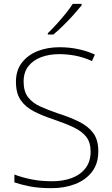

<svg xmlns="http://www.w3.org/2000/svg" viewBox="-20 -970 584 1000"><path d="M492 -182Q492 -118 459.5 -75.5Q427 -33 372 -11.5Q317 10 249 10Q182 10 136.5 1Q91 -8 55 -20V-61Q94 -46 143 -36Q192 -26 252 -26Q308 -26 353 -42.5Q398 -59 425 -93.5Q452 -128 452 -181Q452 -228 429.5 -257Q407 -286 364 -306.5Q321 -327 259 -348Q201 -367 156.5 -390Q112 -413 87.5 -449Q63 -485 63 -544Q63 -603 93.5 -643Q124 -683 175 -703.5Q226 -724 290 -724Q389 -724 474 -686L459 -652Q415 -672 372.5 -680Q330 -688 288 -688Q237 -688 195 -672.5Q153 -657 128 -625.5Q103 -594 103 -545Q103 -494 126 -464Q149 -434 189.5 -415.5Q230 -397 283 -379Q346 -359 393 -335.5Q440 -312 466 -276.5Q492 -241 492 -182ZM405 -942Q388 -921 363.5 -893.5Q339 -866 311 -838.5Q283 -811 258 -790H229V-797Q250 -817 275 -844.5Q300 -872 322.5 -900Q345 -928 359 -950H405Z"/></svg>

Font: Noto Sans Thai ExtraLight
Style: Regular
Weight: 200
Designer: Monotype Design Team
Foundry: Monotype Imaging Inc.
Version: Version 2.001; ttfautohint (v1.8.4.7-5d5b)